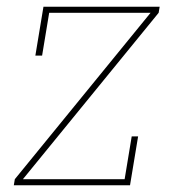

<svg xmlns="http://www.w3.org/2000/svg" viewBox="-20 -550 540 570"><path d="M21 0 24 -18 427 -512H126L105 -385H85L109 -530H454L451 -512L48 -18H350L371 -145H390L366 0Z"/></svg>

Font: Iosevka Slab Thin Oblique
Style: Regular
Weight: 100
Italic angle: -9°
Monospace: yes
Designer: Belleve Invis
Foundry: Belleve Invis
Version: Version 11.1.0; ttfautohint (v1.8.3)